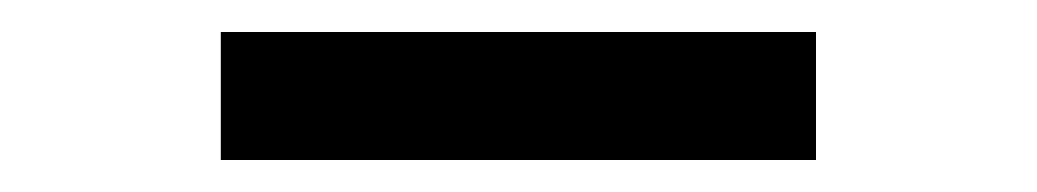

<svg xmlns="http://www.w3.org/2000/svg" viewBox="-20 -373 648 120"><path d="M490 -273V-353H118V-273Z"/></svg>

Font: Be Vietnam Pro
Style: Regular
Weight: 400
Designer: Lam Bao, Tony Le, Vietanh Nguyen
Foundry: Yellow Type Foundry
Version: Version 1.002